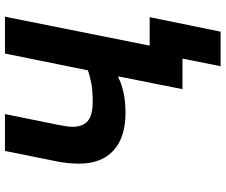

<svg xmlns="http://www.w3.org/2000/svg" viewBox="-86 -652 888 755"><g transform="rotate(-90 357.5 -274.0)"><path d="M475 150 505 0H385L435 -252H430Q408 -240 372.5 -232Q337 -224 292 -224Q195 -224 143.5 -271.5Q92 -319 92 -406Q92 -426 94 -448Q96 -470 101 -495L142 -698H287L245 -491Q242 -476 239.5 -460.5Q237 -445 237 -432Q237 -392 259.5 -372.5Q282 -353 336 -353Q377 -353 405.5 -358Q434 -363 459 -372L525 -698H670L556 -129H668L611 150Z"/></g></svg>

Font: IBM Plex Sans
Style: Bold Italic
Weight: 700
Italic angle: -11.31°
Designer: Mike Abbink, Paul van der Laan, Pieter van Rosmalen
Foundry: Bold Monday
Version: Version 3.201